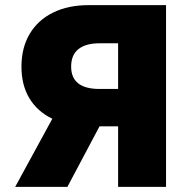

<svg xmlns="http://www.w3.org/2000/svg" viewBox="-20 -727 714 747"><path d="M439.5 0V-235.4H367.2L242.2 0H39.1L183.6 -265.1Q126 -292.5 94.7 -344Q63.5 -395.5 63.5 -467.8Q63.5 -541.5 95.7 -595.5Q127.9 -649.4 186.8 -678.2Q245.6 -707 324.2 -707H626V0ZM367.2 -380.9H439.5V-558.6H367.2Q314 -558.6 285.4 -536.1Q256.8 -513.7 256.8 -467.8Q256.8 -380.9 367.2 -380.9Z"/></svg>

Font: Pretendard JP Black
Style: Regular
Weight: 900
Designer: Base glyphs from Inter by Rasmus Andersson; Hangeul glyphs from Noto Sans CJK(Source Han Sans) by Jang Soo-young and Kan
Foundry: Kil Hyung-jin
Version: Version 1.309